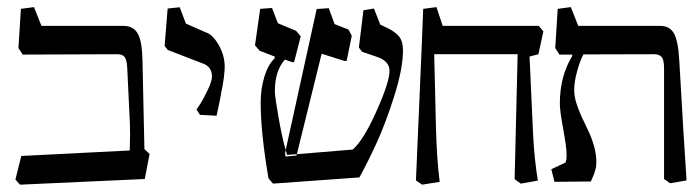

<svg xmlns="http://www.w3.org/2000/svg" viewBox="-20 -501 1926 529"><path d="M42.5 -350.6 30.8 -368.7 37.6 -476.6 73.7 -481.4 94.2 -429.7H320.3Q347.2 -429.7 359.4 -408.7Q371.6 -387.7 372.6 -333.5L377.9 -90.3L392.1 -76.7L378.9 -7.8L35.2 7.8L22.5 -6.3L38.6 -71.3L337.4 -86.4Q338.4 -114.7 338.4 -131.8Q338.4 -151.9 337.9 -159.7L330.6 -313.5Q329.6 -335.9 323.5 -343.8Q317.4 -351.6 303.2 -351.6Z M521.5 -199.2Q526.4 -206.1 533.4 -217.3Q540.5 -228.5 552.2 -252.9Q564 -277.3 564 -289.6Q564 -318.8 536.1 -327.1L442.4 -363.3L433.6 -374.5L441.9 -477.5L475.1 -481L492.2 -436L546.4 -412.1Q565.9 -406.2 582.5 -377.2Q599.1 -348.1 599.1 -316.9Q599.1 -304.7 596.7 -286.6Q594.2 -268.6 591.8 -256.8L589.4 -245.6Q588.4 -234.9 576.7 -182.1L530.8 -184.6Z M765.6 -80.1Q766.1 -78.1 766.1 -75Q766.1 -71.8 766.6 -69.8L796.4 -72.3L797.9 -76.2L951.7 -88.9Q981 -113.8 1017.1 -194.3Q1053.2 -274.9 1053.2 -305.7Q1053.2 -331.5 1021.5 -343.3L977.5 -358.4L968.8 -370.1L981.4 -472.7L1010.3 -477.5L1027.8 -433.1L1045.4 -424.8Q1069.3 -413.6 1079.8 -400.1Q1090.3 -386.7 1090.3 -362.3Q1090.3 -313 1066.7 -237.8Q1043 -162.6 1018.1 -108.2Q993.2 -53.7 970.2 -12.2L732.4 4.9Q726.6 -1 719.7 -9.8Q698.2 -136.2 698.2 -218.3Q698.2 -256.3 708.5 -290Q718.8 -323.7 736.8 -340.3V-345.2L695.3 -361.3L682.6 -376L696.8 -476.6L729.5 -479L745.6 -437L795.9 -416L808.6 -400.9L790.5 -330.6L786.6 -329.1L765.1 -336.9Q737.3 -306.2 737.3 -250Q737.3 -235.4 747.1 -179.4Q756.8 -123.5 767.1 -87.4ZM767.1 -87.4Q768.1 -84.5 769.5 -79.6Q771 -74.7 771 -74.2L797.9 -76.2L866.2 -353L929.2 -333L935.1 -333.5L949.2 -402.3L940.4 -419.4L901.9 -434.6L885.7 -478.5L852.5 -476.1Z M1176.3 -351.6 1181.2 -147.9Q1183.6 -61 1191.4 0L1143.1 7.8L1126 -3.9L1141.6 -366.2L1146 -476.6L1182.6 -481.4L1199.7 -429.7H1464.4L1477.1 -414.6L1463.4 -351.6L1439 -345.2L1448.7 -132.3Q1452.1 -63 1461.9 -3.4L1415 4.9L1397.9 -7.3L1406.2 -351.6Z M1809.6 -7.8V-313.5Q1809.6 -335.4 1803.2 -343.5Q1796.9 -351.6 1782.2 -351.6L1587.4 -351.1Q1578.1 -334 1570.1 -304.7Q1562 -275.4 1562 -252.9Q1562 -235.4 1568.4 -215.6Q1574.7 -195.8 1583.7 -176.8Q1592.8 -157.7 1601.8 -138.7Q1610.8 -119.6 1616.9 -97.7Q1623 -75.7 1623 -55.2Q1623 -49.3 1622.6 -44.2Q1622.1 -39.1 1620.1 -32.5Q1618.2 -25.9 1617.4 -23.7Q1616.7 -21.5 1612.8 -12.2Q1608.9 -2.9 1607.9 -1L1507.8 0L1499 -34.7L1538.1 -53.2Q1541.5 -61 1541 -76.2Q1541 -95.2 1531.7 -145.5Q1522.5 -195.3 1522.5 -215.8Q1522.5 -291 1556.6 -346.7V-350.6H1521.5L1509.8 -368.7L1516.6 -476.6L1552.7 -481.4L1573.2 -429.7H1799.3Q1825.2 -429.7 1836.9 -408.9Q1848.6 -388.2 1851.6 -333.5L1862.8 -141.6Q1867.2 -68.4 1871.6 -3.9L1826.2 3.9Z"/></svg>

Font: Neuton
Style: Regular
Weight: 400
Designer: Brian M Zick
Version: Version 1.3